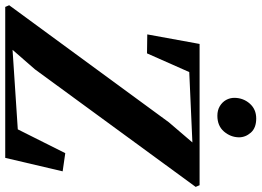

<svg xmlns="http://www.w3.org/2000/svg" viewBox="-172 -847 1000 734"><g transform="rotate(90 328.0 -480.0)"><path d="M-12.5 0 -19 -15 428.5 -625.5 505.5 -715.5 236.5 -703.5 165 -542 92.5 -543 129 -743H669L675.5 -728L226 -113.5L151.5 -28L455.5 -48L546.5 -229.5L616 -219.5L564.5 0ZM403.5 -811Q382.5 -811 367 -820.2Q351.5 -829.5 343.2 -844.2Q335 -859 335 -876.5Q335.5 -910.5 357.2 -935Q379 -959.5 414 -959.5Q450 -959.5 468 -939Q486 -918.5 486 -893.5Q485.5 -861.5 463.8 -836.2Q442 -811 403.5 -811Z"/></g></svg>

Font: Merriweather 144pt
Style: Bold Italic
Weight: 700
Italic angle: -7.8°
Version: Version 2.101